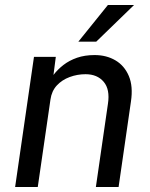

<svg xmlns="http://www.w3.org/2000/svg" viewBox="-20 -743 597 763"><path d="M40.1 0 115 -517H201.8L192.5 -445.2Q209 -466.9 232.2 -484.9Q255.4 -502.8 286.1 -513.5Q316.9 -524.2 356.1 -524.2Q403 -524.2 438.8 -503.1Q474.6 -482 492 -440.9Q509.4 -399.8 500.4 -339.8L451.3 0H361L409 -330.9Q417.6 -387.7 392.1 -417.9Q366.5 -448.1 319.9 -448.1Q287.2 -448.1 257 -436.9Q226.7 -425.8 205.9 -403.5Q185.2 -381.1 180.5 -347.3L130.1 0ZM291.4 -577.5 408.7 -723H512.6L362.5 -577.5Z"/></svg>

Font: Public Sans Thin
Style: Italic
Weight: 100
Italic angle: -8°
Designer: The Public Sans project authors (U.S. Web Design System). Libre Franklin designed by Pablo Impallari and Rodrigo Fuenzal
Version: Version 2.000